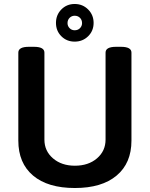

<svg xmlns="http://www.w3.org/2000/svg" viewBox="-20 -937 752 964"><path d="M355 -728Q315 -728 288 -755Q261 -782 261 -822Q261 -862 288 -889.5Q315 -917 355 -917Q395 -917 422.5 -889.5Q450 -862 450 -822Q450 -782 422.5 -755Q395 -728 355 -728ZM355 -785Q371 -785 381.5 -795.5Q392 -806 392 -821Q392 -837 381.5 -847.5Q371 -858 355 -858Q340 -858 329.5 -847.5Q319 -837 319 -821Q319 -806 329.5 -795.5Q340 -785 355 -785ZM356 7Q220 7 146 -55.5Q72 -118 72 -231V-673Q72 -702 125 -702H150Q203 -702 203 -673V-236Q203 -179 246 -142Q289 -105 356 -105Q424 -105 467 -142Q510 -179 510 -236V-673Q510 -702 563 -702H587Q640 -702 640 -673V-231Q640 -118 565.5 -55.5Q491 7 356 7Z"/></svg>

Font: Asap SemiBold
Style: Regular
Weight: 600
Designer: Pablo Cosgaya
Foundry: Omnibus-Type
Version: Version 3.001; ttfautohint (v1.8.3)